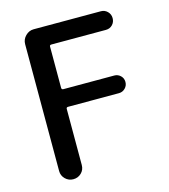

<svg xmlns="http://www.w3.org/2000/svg" viewBox="-109 -817 796 904"><g transform="rotate(-15 289.0 -365.0)"><path d="M82 -54.7V-672.9Q82 -696.3 99.1 -713.4Q116.2 -730.5 138.7 -730.5H466.8Q485.4 -730.5 498.5 -717.3Q511.7 -704.1 511.7 -685.1Q511.7 -666 499 -652.8Q486.3 -639.6 466.8 -639.6H201.2Q192.4 -639.6 192.4 -631.8V-430.7Q192.4 -421.9 201.2 -421.9H449.2Q466.8 -421.9 479.5 -409.7Q492.2 -397.5 492.2 -379.4Q492.2 -361.3 479.5 -348.6Q466.8 -335.9 449.2 -335.9H201.2Q192.4 -335.9 192.4 -328.1V-54.7Q192.4 -31.2 176.3 -15.6Q160.2 0 137.2 0Q114.3 0 98.1 -16.1Q82 -32.2 82 -54.7Z"/></g></svg>

Font: Rounded Mgen+ 2p medium
Style: Regular
Weight: 500
Designer: [Source Han Sans]
Ryoko NISHIZUKA  (kana & ideographs); Paul D. Hunt (Latin, Greek & Cyrillic); Wenlong ZHANG  (bopomofo
Version: Version 1.059.20150602